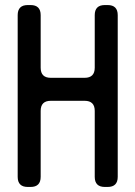

<svg xmlns="http://www.w3.org/2000/svg" viewBox="-20 -731 536 760"><path d="M395 -711H406Q446 -711 446 -671V-31Q446 9 406 9H395Q355 9 355 -31V-292Q355 -332 315 -332H181Q141 -332 141 -292V-31Q141 9 101 9H90Q50 9 50 -31V-671Q50 -711 90 -711H101Q141 -711 141 -671V-463Q141 -423 181 -423H315Q355 -423 355 -463V-671Q355 -711 395 -711Z"/></svg>

Font: ZCOOL QingKe HuangYou
Style: Regular
Weight: 400
Version: Version 1.000